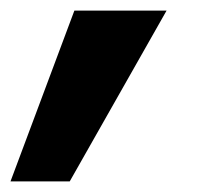

<svg xmlns="http://www.w3.org/2000/svg" viewBox="-78 -193 388 364"><path d="M-58.1 150.9 63 -172.9H237.8L54.2 150.9Z"/></svg>

Font: SVN-Poppins
Style: Bold Italic
Weight: 700
Italic angle: -10°
Designer: Ninad Kale (Devanagari), Jonny Pinhorn (Latin)
Foundry: Indian Type Foundry
Version: Version 3.002 2017